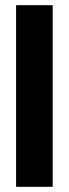

<svg xmlns="http://www.w3.org/2000/svg" viewBox="-20 -720 265 740"><path d="M42 0V-700H183V0Z"/></svg>

Font: Stick No Bills ExtraBold
Style: Regular
Weight: 800
Version: Version 2.000